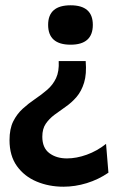

<svg xmlns="http://www.w3.org/2000/svg" viewBox="-20 -555 452 726"><path d="M304 -324Q308 -275 298 -242.5Q288 -210 269.5 -188.5Q251 -167 228.5 -151.5Q206 -136 186 -121Q166 -106 153 -87Q140 -68 140 -38Q140 4 166.5 24Q193 44 233 44Q269 44 308 30Q347 16 381 -11L390 98Q352 124 308 137.5Q264 151 220 151Q165 151 118.5 131.5Q72 112 44 73Q16 34 16 -25Q16 -68 30 -96Q44 -124 66 -144Q88 -164 112.5 -180.5Q137 -197 158.5 -215.5Q180 -234 192 -259.5Q204 -285 202 -324ZM247 -535Q331 -535 331 -461Q331 -386 247 -386Q162 -386 162 -461Q162 -535 247 -535Z"/></svg>

Font: Bricolage Grotesque 12pt SemiBold
Style: Regular
Weight: 600
Designer: Mathieu Triay
Foundry: Atelier Triay
Version: Version 1.001; ttfautohint (v1.8.4.7-5d5b);gftools[0.9.33.de